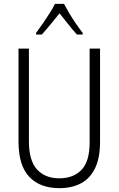

<svg xmlns="http://www.w3.org/2000/svg" viewBox="-20 -966 615 996"><path d="M499 -232Q499 -146 473 -93Q447 -40 400 -15Q353 10 288 10Q187 10 131.5 -49Q76 -108 76 -232V-714H130V-233Q130 -133 172 -87Q214 -41 288 -41Q360 -41 402.5 -84.5Q445 -128 445 -228V-714H499ZM312 -946Q323 -925 339 -898Q355 -871 373.5 -844Q392 -817 409 -795V-787H379Q356 -812 333 -841.5Q310 -871 289 -897Q268 -871 243 -840.5Q218 -810 197 -787H167V-795Q185 -819 203.5 -846Q222 -873 238.5 -899Q255 -925 265 -946Z"/></svg>

Font: Noto Sans Bengali Condensed Light
Style: Regular
Weight: 300
Width: 3
Designer: Jelle Bosma - Monotype Design Team
Foundry: Monotype Imaging Inc.
Version: Version 2.003